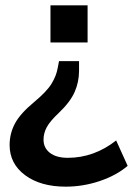

<svg xmlns="http://www.w3.org/2000/svg" viewBox="-20 -509 499 719"><path d="M169 -350V-489H308V-350ZM226 190Q132 190 74 147Q16 104 16 34Q16 -9 36 -46.5Q56 -84 108 -127Q155 -166 173 -195.5Q191 -225 196 -254L201 -280H276V-244Q276 -202 259.5 -164.5Q243 -127 200 -86Q167 -55 155 -32.5Q143 -10 143 14Q143 45 167 63.5Q191 82 234 82Q332 82 415 17L458 112Q416 148 353.5 169Q291 190 226 190Z"/></svg>

Font: Nunito Sans
Style: Bold
Weight: 700
Designer: Vernon Adams
Foundry: Vernon Adams
Version: Version 3.101; ttfautohint (v1.8.4.7-5d5b);gftools[0.9.27]